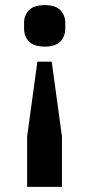

<svg xmlns="http://www.w3.org/2000/svg" viewBox="-20 -554 349 750"><path d="M86 176V-21L126 -313H182L222 -21V176ZM155 -372Q112 -372 93 -392Q74 -412 74 -443V-464Q74 -494 93 -514Q112 -534 155 -534Q197 -534 216 -514Q235 -494 235 -464V-443Q235 -412 216 -392Q197 -372 155 -372Z"/></svg>

Font: IBM Plex Sans Hebrew SmBld
Style: Regular
Weight: 600
Designer: Mike Abbink, Paul van der Laan, Pieter van Rosmalen, Yanek Iontef
Foundry: Bold Monday
Version: Version 1.3